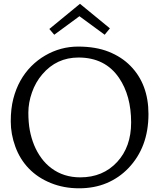

<svg xmlns="http://www.w3.org/2000/svg" viewBox="-20 -997 875 1028"><path d="M221.7 -699.7Q304.2 -747.6 398.4 -747.6Q492.7 -747.6 562 -720Q631.3 -692.4 678.7 -644Q774.9 -545.9 774.9 -386.2Q774.9 -208.5 667 -96.2Q617.2 -44.4 551 -16.6Q484.9 11.2 403.1 11.2Q321.3 11.2 251.7 -17.1Q182.1 -45.4 134.5 -94.7Q86.9 -144 62.3 -211.2Q37.6 -278.3 37.6 -346.9Q37.6 -415.5 51.3 -468.3Q64.9 -521 89.1 -564.5Q113.3 -607.9 147.2 -642.1Q181.2 -676.3 221.7 -699.7ZM255.4 -96.2Q320.8 -47.4 409.7 -47.4Q531.2 -47.4 607.4 -129.9Q682.1 -210.9 682.1 -341.3Q682.1 -484.9 617.2 -580.1Q543 -689 400.4 -689Q282.7 -689 206.1 -598.6Q170.4 -557.1 151.1 -502Q131.8 -446.8 131.8 -394Q131.8 -341.3 139.6 -299.3Q147.5 -257.3 162.8 -220Q178.2 -182.6 201.4 -150.9Q224.6 -119.1 255.4 -96.2ZM408.2 -976.6 568.4 -845.2 540.5 -811 405.3 -910.2 270.5 -811 244.1 -841.8Z"/></svg>

Font: Habibi
Style: Regular
Weight: 400
Designer: Magnus Gaarde
Foundry: Magnus Gaarde
Version: Version 1.001